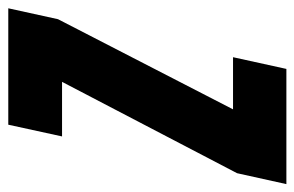

<svg xmlns="http://www.w3.org/2000/svg" viewBox="-172 -582 728 475"><g transform="rotate(90 192.5 -344.0)"><path d="M-25 0 2 -123 225 -556H96L125 -688H410L383 -566L157 -133H292L263 0Z"/></g></svg>

Font: Saira ExtraCondensed Black
Style: Italic
Weight: 900
Width: 2
Italic angle: -12°
Designer: Hector Gatti with collaboration of the Omnibus-Type team
Foundry: Omnibus-Type
Version: Version 1.101